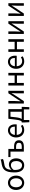

<svg xmlns="http://www.w3.org/2000/svg" viewBox="2822 -3678 1048 6732"><g transform="rotate(-90 3346.0 -312.0)"><path d="M303 13C436 13 555 -91 555 -271C555 -452 436 -557 303 -557C170 -557 51 -452 51 -271C51 -91 170 13 303 13ZM303 -63C210 -63 146 -146 146 -271C146 -396 210 -481 303 -481C396 -481 461 -396 461 -271C461 -146 396 -63 303 -63Z M1137 -733 1118 -816C1086 -800 1066 -793 1006 -785C798 -753 666 -698 666 -329C666 -105 754 13 922 13C1053 13 1160 -96 1160 -269C1160 -428 1071 -524 942 -524C873 -524 805 -492 757 -431C773 -657 850 -671 1025 -698C1070 -705 1108 -714 1137 -733ZM921 -63C808 -63 753 -151 753 -312V-354C810 -430 866 -453 919 -453C1015 -453 1065 -382 1065 -269C1065 -146 1005 -63 921 -63Z M1205 -469H1397V0H1579C1708 0 1795 -53 1795 -173C1795 -290 1708 -342 1579 -342H1489V-543H1205ZM1570 -73H1489V-272H1570C1662 -272 1706 -242 1706 -173C1706 -104 1662 -73 1570 -73Z M2152 13C2228 13 2284 -12 2332 -43L2299 -103C2259 -76 2216 -60 2163 -60C2059 -60 1990 -133 1983 -250H2349C2352 -263 2353 -282 2353 -302C2353 -457 2275 -557 2137 -557C2011 -557 1892 -447 1892 -271C1892 -91 2008 13 2152 13ZM2273 -315H1982C1993 -422 2061 -484 2138 -484C2223 -484 2273 -428 2273 -315Z M2964 -17V-74H2886V-543H2548L2519 -302C2498 -127 2474 -90 2443 -74H2417V-17L2426 192H2505V0H2876V192H2955ZM2600 -285 2620 -469H2794V-74H2540C2567 -113 2588 -177 2600 -285Z M3170 -543H3081V0H3166L3372 -311C3392 -344 3423 -393 3444 -428H3448C3444 -356 3439 -284 3439 -227V0H3528V-543H3443L3237 -232C3217 -199 3186 -149 3165 -116H3161C3164 -188 3170 -259 3170 -316Z M3803 -543H3712V0H3803V-242H4065V0H4156V-543H4065V-323H3803Z M4559 13C4635 13 4691 -12 4739 -43L4706 -103C4666 -76 4623 -60 4570 -60C4466 -60 4397 -133 4390 -250H4756C4759 -263 4760 -282 4760 -302C4760 -457 4682 -557 4544 -557C4418 -557 4299 -447 4299 -271C4299 -91 4415 13 4559 13ZM4680 -315H4389C4400 -422 4468 -484 4545 -484C4630 -484 4680 -428 4680 -315Z M4985 -543H4894V0H4985V-242H5247V0H5338V-543H5247V-323H4985Z M5611 -543H5522V0H5607L5813 -311C5833 -344 5864 -393 5885 -428H5889C5885 -356 5880 -284 5880 -227V0H5969V-543H5884L5678 -232C5658 -199 5627 -149 5606 -116H5602C5605 -188 5611 -259 5611 -316Z M6242 -543H6153V0H6238L6444 -311C6464 -344 6495 -393 6516 -428H6520C6516 -356 6511 -284 6511 -227V0H6600V-543H6515L6309 -232C6289 -199 6258 -149 6237 -116H6233C6236 -188 6242 -259 6242 -316Z"/></g></svg>

Font: Spoqa Han Sans Neo
Style: Regular
Weight: 400
Designer: [Spoqa Han Sans Neo] Dong-huui Kim ___ Younghwa Kang ___ Yujin Lee ___ [Noto Sans] Ryoko NISHIZUKA ____ (kana & ideograp
Foundry: Spoqa (http://www.spoqa-han-sans.com)
Version: Version 1.100;hotconv 1.0.109;makeotfexe 2.5.65596